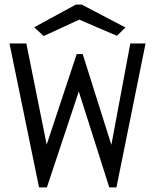

<svg xmlns="http://www.w3.org/2000/svg" viewBox="-20 -811 665 831"><path d="M149 0 21 -623H94L182 -185L312 -577H338L462 -184L544 -623H610L484 0H453L321 -415L183 0ZM169 -655 128 -693 308 -791H334L523 -692L486 -656L323 -726Z"/></svg>

Font: Inconsolata Expanded Thin
Style: Regular
Weight: 100
Width: 7
Monospace: yes
Designer: Raph Levien, Cyreal, Brenton Simpson
Foundry: Raph Levien, Cyreal, Google
Version: Version 3.100; ttfautohint (v1.8.4.7-5d5b)